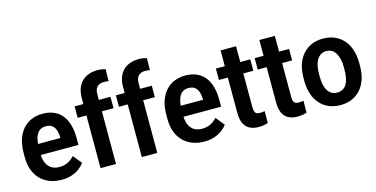

<svg xmlns="http://www.w3.org/2000/svg" viewBox="-76 -1139 2994 1529"><g transform="rotate(-15 1421.5 -375.0)"><path d="M278.3 9.8Q222.2 9.8 177.7 -8.1Q133.3 -25.9 102.3 -58.8Q71.3 -91.8 55.2 -137.5Q39.1 -183.1 39.1 -239.3V-272.5Q39.1 -335.9 55.2 -385.3Q71.3 -434.6 101.1 -468.8Q130.9 -502.9 172.4 -520.5Q213.9 -538.1 264.6 -538.1Q317.4 -538.1 357.4 -520.5Q397.5 -502.9 424.1 -469.7Q450.7 -436.5 464.1 -388.9Q477.5 -341.3 477.5 -281.2V-224.1H96.2V-314.5H352.5V-325.2Q351.6 -357.9 342.5 -382.6Q333.5 -407.2 314.5 -421.1Q295.4 -435.1 263.7 -435.1Q238.8 -435.1 220.2 -424.6Q201.7 -414.1 189.9 -393.8Q178.2 -373.5 172.4 -343Q166.5 -312.5 166.5 -272.5V-239.3Q166.5 -203.6 174.6 -176.5Q182.6 -149.4 198 -130.9Q213.4 -112.3 235.6 -102.8Q257.8 -93.3 286.6 -93.3Q325.7 -93.3 356.4 -108.2Q387.2 -123 410.2 -150.4L468.8 -78.6Q453.1 -56.6 427 -36.4Q400.9 -16.1 363.8 -3.2Q326.7 9.8 278.3 9.8Z M727.1 0H599.6V-577.1Q599.6 -636.7 621.3 -677.2Q643.1 -717.8 682.9 -739Q722.7 -760.3 777.3 -760.3Q794.9 -760.3 811 -757.8Q827.1 -755.4 842.8 -751L840.8 -651.4Q832.5 -653.8 822.3 -654.8Q812 -655.8 800.8 -655.8Q777.3 -655.8 760.7 -646.5Q744.1 -637.2 735.6 -619.9Q727.1 -602.5 727.1 -577.1ZM823.2 -528.3V-434.1H527.3V-528.3Z M1067.4 0H939.9V-577.1Q939.9 -636.7 961.7 -677.2Q983.4 -717.8 1023.2 -739Q1063 -760.3 1117.7 -760.3Q1135.3 -760.3 1151.4 -757.8Q1167.5 -755.4 1183.1 -751L1181.2 -651.4Q1172.9 -653.8 1162.6 -654.8Q1152.3 -655.8 1141.1 -655.8Q1117.7 -655.8 1101.1 -646.5Q1084.5 -637.2 1075.9 -619.9Q1067.4 -602.5 1067.4 -577.1ZM1163.6 -528.3V-434.1H867.7V-528.3Z M1454.6 9.8Q1398.4 9.8 1354 -8.1Q1309.6 -25.9 1278.6 -58.8Q1247.6 -91.8 1231.4 -137.5Q1215.3 -183.1 1215.3 -239.3V-272.5Q1215.3 -335.9 1231.4 -385.3Q1247.6 -434.6 1277.3 -468.8Q1307.1 -502.9 1348.6 -520.5Q1390.1 -538.1 1440.9 -538.1Q1493.7 -538.1 1533.7 -520.5Q1573.7 -502.9 1600.3 -469.7Q1627 -436.5 1640.4 -388.9Q1653.8 -341.3 1653.8 -281.2V-224.1H1272.5V-314.5H1528.8V-325.2Q1527.8 -357.9 1518.8 -382.6Q1509.8 -407.2 1490.7 -421.1Q1471.7 -435.1 1439.9 -435.1Q1415 -435.1 1396.5 -424.6Q1377.9 -414.1 1366.2 -393.8Q1354.5 -373.5 1348.6 -343Q1342.8 -312.5 1342.8 -272.5V-239.3Q1342.8 -203.6 1350.8 -176.5Q1358.9 -149.4 1374.3 -130.9Q1389.6 -112.3 1411.9 -102.8Q1434.1 -93.3 1462.9 -93.3Q1502 -93.3 1532.7 -108.2Q1563.5 -123 1586.4 -150.4L1645 -78.6Q1629.4 -56.6 1603.3 -36.4Q1577.1 -16.1 1540 -3.2Q1502.9 9.8 1454.6 9.8Z M1975.6 -528.3V-434.1H1691.9V-528.3ZM1765.6 -658.2H1893.1V-153.3Q1893.1 -129.9 1898.7 -117.4Q1904.3 -105 1915.3 -100.6Q1926.3 -96.2 1941.9 -96.2Q1953.6 -96.2 1963.4 -97.7Q1973.1 -99.1 1979.5 -100.6L1979 -2.4Q1963.9 2.9 1945.3 6.3Q1926.8 9.8 1901.9 9.8Q1861.3 9.8 1830.6 -5.1Q1799.8 -20 1782.7 -53.7Q1765.6 -87.4 1765.6 -142.6Z M2295.4 -528.3V-434.1H2011.7V-528.3ZM2085.4 -658.2H2212.9V-153.3Q2212.9 -129.9 2218.5 -117.4Q2224.1 -105 2235.1 -100.6Q2246.1 -96.2 2261.7 -96.2Q2273.4 -96.2 2283.2 -97.7Q2293 -99.1 2299.3 -100.6L2298.8 -2.4Q2283.7 2.9 2265.1 6.3Q2246.6 9.8 2221.7 9.8Q2181.2 9.8 2150.4 -5.1Q2119.6 -20 2102.5 -53.7Q2085.4 -87.4 2085.4 -142.6Z M2346.7 -251.5V-276.4Q2346.7 -335.9 2362.5 -384.3Q2378.4 -432.6 2408.4 -466.8Q2438.5 -501 2480.7 -519.5Q2522.9 -538.1 2576.2 -538.1Q2629.9 -538.1 2672.4 -519.5Q2714.8 -501 2744.9 -466.8Q2774.9 -432.6 2790.5 -384.3Q2806.2 -335.9 2806.2 -276.4V-251.5Q2806.2 -191.9 2790.5 -143.8Q2774.9 -95.7 2744.9 -61.3Q2714.8 -26.9 2672.6 -8.5Q2630.4 9.8 2577.1 9.8Q2523.9 9.8 2481.2 -8.5Q2438.5 -26.9 2408.4 -61.3Q2378.4 -95.7 2362.5 -143.8Q2346.7 -191.9 2346.7 -251.5ZM2474.1 -276.4V-251.5Q2474.1 -215.3 2480.5 -186Q2486.8 -156.7 2499.8 -136Q2512.7 -115.2 2532 -104.2Q2551.3 -93.3 2577.1 -93.3Q2603 -93.3 2622.6 -104.2Q2642.1 -115.2 2654.5 -136Q2667 -156.7 2673.1 -186Q2679.2 -215.3 2679.2 -251.5V-276.4Q2679.2 -312 2672.6 -341.1Q2666 -370.1 2653.3 -391.1Q2640.6 -412.1 2621.3 -423.6Q2602.1 -435.1 2576.2 -435.1Q2550.8 -435.1 2531.7 -423.6Q2512.7 -412.1 2499.8 -391.1Q2486.8 -370.1 2480.5 -341.1Q2474.1 -312 2474.1 -276.4Z"/></g></svg>

Font: Roboto SemiCondensed SemiBold
Style: Regular
Weight: 600
Width: 4
Designer: Christian Robertson
Foundry: Google
Version: Version 3.009; 2024